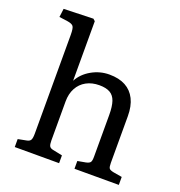

<svg xmlns="http://www.w3.org/2000/svg" viewBox="-137 -881 933 997"><g transform="rotate(20 330.0 -383.0)"><path d="M54 0V-44L100 -53Q117 -56 122.5 -66Q128 -76 128 -101V-647Q128 -683 120.5 -693.5Q113 -704 86 -708L41 -714L47 -761L210 -766L221 -756V-436V-427Q244 -470 290 -496Q336 -522 388 -522Q441 -522 477 -502.5Q513 -483 532 -445Q551 -407 551 -351V-93Q551 -71 556 -63.5Q561 -56 582 -52L629 -44V0H384V-43L428 -51Q447 -55 452.5 -63Q458 -71 458 -93V-324Q458 -371 448.5 -399Q439 -427 417 -439.5Q395 -452 358 -452Q317 -452 286 -435Q255 -418 238 -386.5Q221 -355 221 -313V-97Q221 -75 226 -66Q231 -57 246 -54L299 -43V0Z"/></g></svg>

Font: Literata 18pt
Style: Regular
Weight: 400
Designer: Latin by Veronika Burian and Jose Scaglione. Greek by Irene Vlachou. Cyrillic by Vera Evstafieva.
Foundry: TypeTogether
Version: Version 3.103;gftools[0.9.29]